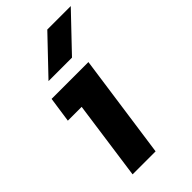

<svg xmlns="http://www.w3.org/2000/svg" viewBox="-232 -817 885 885"><g transform="rotate(-45 210.5 -375.0)"><path d="M74 0 128 -386H38L56 -510H296L224 0ZM104 -578 268 -750H421L257 -578Z"/></g></svg>

Font: Finlandica
Style: Italic
Weight: 400
Italic angle: -8°
Designer: Niklas Ekholm, Juho Hiilivirta, Jaakko Suomalainen
Foundry: Helsinki Type Studio
Version: Version 1.064